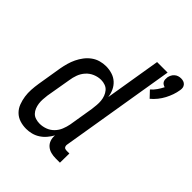

<svg xmlns="http://www.w3.org/2000/svg" viewBox="-215 -888 1020 1020"><g transform="rotate(45 295.0 -378.0)"><path d="M507 -569 473 -605Q488 -618 499.5 -634.5Q511 -651 520 -669Q513 -671 506.5 -675Q500 -679 496.5 -685.5Q493 -692 492.5 -700Q492 -708 493 -716Q495 -726 499.5 -735Q504 -744 512 -751Q520 -758 529.5 -761Q539 -764 549 -764Q559 -764 567.5 -761Q576 -758 582 -751Q588 -744 589.5 -735Q591 -726 589 -716Q586 -696 579 -676Q572 -656 562 -637Q552 -618 538 -600.5Q524 -583 507 -569ZM156 8Q130 8 107 0.5Q84 -7 67.5 -23.5Q51 -40 42.5 -62.5Q34 -85 30.5 -109Q27 -133 28.5 -158Q30 -183 34 -208L57 -348Q61 -370 67 -391Q73 -412 82.5 -432Q92 -452 106 -470.5Q120 -489 138.5 -502.5Q157 -516 178.5 -522Q200 -528 221 -528Q245 -528 267.5 -521Q290 -514 306.5 -499Q323 -484 332.5 -463.5Q342 -443 345 -420L397 -735H476L369 -87Q368 -82 369 -77Q370 -72 372.5 -68.5Q375 -65 380 -63.5Q385 -62 390 -62H411L410 8H378Q359 8 342 3.5Q325 -1 312 -12Q299 -23 293 -40Q287 -57 289 -76Q279 -58 265 -41.5Q251 -25 233 -13.5Q215 -2 195 3Q175 8 156 8ZM187 -62Q209 -62 230.5 -70Q252 -78 268 -94.5Q284 -111 292.5 -132Q301 -153 305 -174L328 -314Q330 -330 331.5 -346.5Q333 -363 331.5 -379Q330 -395 324.5 -409.5Q319 -424 309.5 -435.5Q300 -447 285 -452.5Q270 -458 254 -458Q231 -458 208.5 -448.5Q186 -439 170 -421Q154 -403 146 -381Q138 -359 135 -337L111 -197Q109 -181 108 -165.5Q107 -150 109 -135Q111 -120 116.5 -106Q122 -92 132 -81.5Q142 -71 157 -66.5Q172 -62 187 -62Z"/></g></svg>

Font: Iosevka Term Curly
Style: Italic
Weight: 400
Italic angle: -9°
Designer: Belleve Invis
Foundry: Belleve Invis
Version: Version 32.3.0